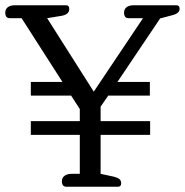

<svg xmlns="http://www.w3.org/2000/svg" viewBox="-31 -709 702 729"><path d="M204 -21Q204 -34 214 -41.5Q224 -49 241 -49H272V-197H86V-249H272V-295L239 -346H86V-398H206L51 -640H6Q-11 -640 -11 -661Q-11 -674 -1.5 -681.5Q8 -689 25 -689H220Q232 -689 232 -675Q232 -654 203 -649L148 -640L325 -361L512 -640H457Q440 -640 440 -661Q440 -674 449.5 -681.5Q459 -689 476 -689H639Q651 -689 651 -676Q651 -659 626 -652L577 -639L415 -398H538V-346H380L351 -304V-249H539V-197H351V-49L402 -38Q417 -34 423 -28.5Q429 -23 429 -13Q429 0 417 0H221Q204 0 204 -21Z"/></svg>

Font: Maitree
Style: Regular
Weight: 400
Designer: CadsonDemak Team
Foundry: CadsonDemak
Version: Version 1.000